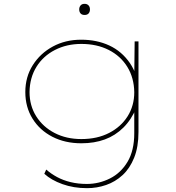

<svg xmlns="http://www.w3.org/2000/svg" viewBox="-20 -741 917 1001"><path d="M434 240Q364 240 305.5 219Q247 198 211 165L221 143Q246 165 277.5 182Q309 199 348 208.5Q387 218 433 218Q496 218 553 189.5Q610 161 645 102.5Q680 44 680 -47V-181H692Q665 -117 623 -75.5Q581 -34 526.5 -14Q472 6 404 6Q319 6 253 -28Q187 -62 149.5 -122.5Q112 -183 112 -261Q112 -340 151 -401.5Q190 -463 255.5 -498.5Q321 -534 403 -534Q444 -534 480.5 -526.5Q517 -519 549.5 -504Q582 -489 609 -466Q636 -443 657 -412.5Q678 -382 691 -343L680 -344L682 -525H702V-53Q702 25 679.5 81Q657 137 619 172Q581 207 533 223.5Q485 240 434 240ZM404 -16Q487 -16 549 -48Q611 -80 645.5 -135Q680 -190 680 -260Q679 -335 644 -392Q609 -449 547 -480.5Q485 -512 404 -512Q328 -512 266.5 -480.5Q205 -449 170 -392.5Q135 -336 134 -261Q134 -190 169 -134.5Q204 -79 265 -47.5Q326 -16 404 -16ZM421 -663Q407 -663 400 -671Q393 -679 393 -692Q393 -704 400 -712.5Q407 -721 421 -721Q434 -721 441.5 -713Q449 -705 449 -692Q449 -679 442 -671Q435 -663 421 -663Z"/></svg>

Font: Lexend Tera Thin
Style: Regular
Weight: 250
Version: Version 1.007